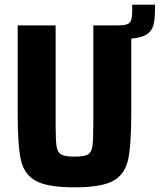

<svg xmlns="http://www.w3.org/2000/svg" viewBox="-20 -797 686 825"><path d="M646 -777V-758Q646 -712 638.5 -687Q631 -662 609.5 -648.5Q588 -635 544 -631V-308Q544 -171 530 -109Q516 -47 465.5 -19.5Q415 8 300 8Q185 8 134.5 -19.5Q84 -47 70 -109Q56 -171 56 -308V-688H219V-267Q219 -195 223 -168.5Q227 -142 243 -133Q259 -124 300 -124Q342 -124 357.5 -133Q373 -142 377 -168.5Q381 -195 381 -267V-688H490Q526 -688 537 -699.5Q548 -711 548 -746V-777Z"/></svg>

Font: Saira Semi Condensed
Style: Bold
Weight: 700
Width: 4
Designer: Hector Gatti with collaboration of the Omnibus-Type team
Foundry: Omnibus-Type
Version: Version 1.001; ttfautohint (v1.8)